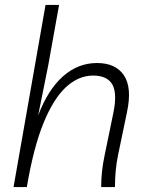

<svg xmlns="http://www.w3.org/2000/svg" viewBox="-20 -760 599 780"><path d="M35 0 165 -740H220L176 -495L135 -291Q175 -396 236 -450Q297 -504 374 -504Q450 -504 483.5 -454Q517 -404 496 -305L460 -132Q447 -70 447 0H391Q391 -63 405 -129L440 -299Q457 -380 436.5 -416.5Q416 -453 358 -453Q299 -453 248 -406Q197 -359 156.5 -259.5Q116 -160 89 0Z"/></svg>

Font: Livvic Light
Style: Italic
Weight: 300
Italic angle: -10°
Designer: Jacques Le Bailly, Baron von Fonthausen
Version: Version 1.001; ttfautohint (v1.8.2)